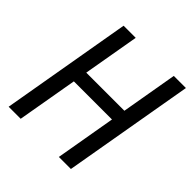

<svg xmlns="http://www.w3.org/2000/svg" viewBox="-191 -848 985 985"><g transform="rotate(45 301.0 -355.5)"><path d="M468.8 -405.3 455.1 -328.6H155.3L168.9 -405.3ZM234.4 -710.9 110.8 0H23.4L146.5 -710.9ZM598.6 -710.9 475.1 0H387.7L510.7 -710.9Z"/></g></svg>

Font: Roboto Condensed
Style: Italic
Weight: 400
Italic angle: -12°
Designer: Christian Robertson
Foundry: Google
Version: Version 3.0